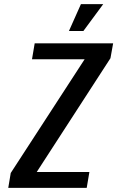

<svg xmlns="http://www.w3.org/2000/svg" viewBox="-20 -910 568 930"><path d="M20 0 32 -72 390 -623H135L148 -700H528L515 -628L158 -77H413L400 0ZM314 -760 372 -890H480L384 -760Z"/></svg>

Font: Cuprum SemiBold
Style: Italic
Weight: 600
Italic angle: -10°
Version: Version 3.000